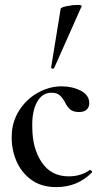

<svg xmlns="http://www.w3.org/2000/svg" viewBox="-20 -752 407 785"><path d="M28 -198Q29 -254 58.5 -300.5Q88 -347 135 -373Q182 -399 232 -399Q276 -399 310.5 -381Q345 -363 345 -330Q345 -314 334.5 -304Q324 -294 303 -294Q279 -294 266.5 -305Q254 -316 245 -335Q236 -352 224 -362.5Q212 -373 191 -373Q152 -373 131 -334Q110 -295 112 -232Q112 -146 150.5 -88.5Q189 -31 261 -31Q311 -31 347 -57H348Q351 -57 354.5 -53.5Q358 -50 356 -47Q297 13 210 13Q148 13 106.5 -18Q65 -49 45.5 -97.5Q26 -146 28 -198ZM197 -471Q194 -471 191 -473Q188 -475 189 -476L228 -716Q229 -722 253.5 -727Q278 -732 298 -732Q305 -732 310 -730.5Q315 -729 314 -727L201 -473Q199 -471 197 -471Z"/></svg>

Font: Cormorant Upright SemiBold
Style: Regular
Weight: 600
Designer: Christian Thalmann (Catharsis Fonts)
Foundry: Catharsis Fonts
Version: Version 3.302